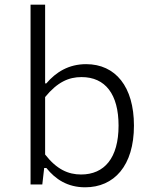

<svg xmlns="http://www.w3.org/2000/svg" viewBox="-20 -785 660 817"><path d="M550 -250.5C550 -416 471.5 -512 346.5 -512C272.5 -512 218.5 -478.5 177 -430H172V-765H110V0H160L168 -70H177.5C216 -22 267.5 12 342.5 12C465 12 550 -79 550 -250.5ZM172 -127.5V-372C224.5 -436 272.5 -457 327 -457C428.5 -457 484.5 -383.5 484.5 -250.5C484.5 -112.5 424 -42.5 325 -42.5C270.5 -42.5 221.5 -64 172 -127.5Z"/></svg>

Font: Monaspace Neon ExtraLight
Style: Regular
Weight: 200
Designer: Riley Cran & the Lettermatic Team
Foundry: Lettermatic
Version: Version 1.200 (Monaspace Neon)